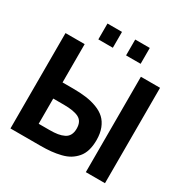

<svg xmlns="http://www.w3.org/2000/svg" viewBox="-201 -1087 1226 1259"><g transform="rotate(30 412.0 -457.5)"><path d="M574.2 -794.9H463.9V-915H574.2ZM363.8 -794.9H253.9V-915H363.8ZM272.9 -311H191.9V-120.1H272.9Q309.6 -120.1 335.2 -124.3Q360.8 -128.4 381.8 -138.7Q402.8 -148.9 413.3 -168.5Q423.8 -188 423.8 -216.8Q423.8 -271.5 386.5 -291.3Q349.1 -311 272.9 -311ZM574.2 -216.8Q574.2 -172.9 564 -138.7Q553.7 -104.5 533.4 -81.1Q513.2 -57.6 487.3 -41.7Q461.4 -25.9 425.8 -17.1Q390.1 -8.3 353.5 -4.6Q316.9 -1 271 -1H46.9V-723.1H191.9V-433.1H271Q326.7 -433.1 370.4 -427.2Q414.1 -421.4 453.4 -406.5Q492.7 -391.6 518.6 -367.4Q544.4 -343.3 559.3 -305.2Q574.2 -267.1 574.2 -216.8ZM763.2 0H618.2V-722.2H763.2Z"/></g></svg>

Font: Perun
Style: Bold
Weight: 700
Foundry: Copyright (c) Stefan Peev, Context Ltd, 2016
Version: Version 1.0000